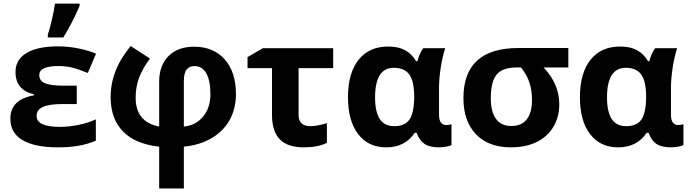

<svg xmlns="http://www.w3.org/2000/svg" viewBox="-20 -816 3872 1076"><path d="M410.2 -335.9V-232.9H328.1Q256.8 -232.9 220.9 -217Q185.1 -201.2 185.1 -166Q185.1 -105 315.9 -105Q366.2 -105 419.9 -116Q473.6 -127 517.1 -147V-27.8Q433.1 9.8 305.2 9.8Q175.3 9.8 106.7 -30.5Q38.1 -70.8 38.1 -150.9Q38.1 -203.1 69.3 -235.8Q100.6 -268.6 170.9 -282.2V-287.1Q66.9 -311 66.9 -413.1Q66.9 -481.9 128.9 -519Q190.9 -556.2 305.2 -556.2Q361.3 -556.2 418.2 -544.9Q475.1 -533.7 518.1 -515.1L472.2 -407.2Q414.1 -430.7 380.4 -438.2Q346.7 -445.8 309.1 -445.8Q253.9 -445.8 227.1 -433.6Q200.2 -421.4 200.2 -395Q200.2 -362.8 232.7 -349.4Q265.1 -335.9 335 -335.9ZM248 -621.1Q256.8 -647.5 269.8 -701.2Q282.7 -754.9 288.1 -795.9H426.3V-784.2Q388.2 -693.4 335 -606H248Z M1159.2 -288.1Q1159.2 -364.3 1136.2 -405Q1113.3 -445.8 1069.3 -445.8Q1041.5 -445.8 1025.9 -426.5Q1010.3 -407.2 1010.3 -359.9V-106.9Q1077.1 -112.8 1118.2 -162.6Q1159.2 -212.4 1159.2 -288.1ZM872.1 240.2V5.9Q737.8 -8.8 668.9 -79.8Q600.1 -150.9 600.1 -271Q600.1 -346.7 627 -416.7Q653.8 -486.8 712.4 -558.1L820.3 -487.8Q776.4 -428.2 758.3 -377.7Q740.2 -327.1 740.2 -268.1Q740.2 -132.3 872.1 -106.9V-358.9Q872.1 -449.2 924.3 -501.7Q976.6 -554.2 1067.4 -554.2Q1177.2 -554.2 1239.7 -482.9Q1302.2 -411.6 1302.2 -289.1Q1302.2 -205.6 1265.9 -141.8Q1229.5 -78.1 1163.3 -40.3Q1097.2 -2.4 1010.3 5.9V240.2Z M1653.3 -434.1V-170.9Q1653.3 -139.2 1671.1 -124Q1689 -108.9 1718.3 -108.9Q1757.3 -108.9 1812 -126V-15.1Q1759.8 9.8 1684.1 9.8Q1591.3 9.8 1547.9 -35.4Q1504.4 -80.6 1504.4 -170.9V-434.1H1367.2V-496.1L1453.1 -545.9H1847.2V-434.1Z M2189.5 -108.9Q2247.1 -108.9 2273.2 -143.8Q2299.3 -178.7 2301.3 -266.1V-272Q2301.3 -359.9 2274.2 -397.9Q2247.1 -436 2187 -436Q2082 -436 2082 -270Q2082 -189.5 2108.2 -149.2Q2134.3 -108.9 2189.5 -108.9ZM2144 9.8Q2043.9 9.8 1987.1 -64.5Q1930.2 -138.7 1930.2 -271Q1930.2 -406.7 1989.5 -481Q2048.8 -555.2 2155.3 -555.2Q2212.9 -555.2 2250.2 -534.7Q2287.6 -514.2 2312 -473.1H2319.3Q2331.1 -519 2352.1 -545.9H2475.1Q2459.5 -498.5 2450 -437.3Q2440.4 -376 2440.4 -325.2V-172.9Q2440.4 -115.2 2481.4 -115.2Q2497.1 -115.2 2510.3 -120.1V-2.9Q2502.4 2 2480.2 5.9Q2458 9.8 2443.4 9.8Q2388.7 9.8 2359.9 -9Q2331.1 -27.8 2314.5 -71.8H2304.2Q2250.5 9.8 2144 9.8Z M3114.3 -231.9Q3114.3 -160.6 3081.3 -105.2Q3048.3 -49.8 2987.1 -20Q2925.8 9.8 2844.2 9.8Q2717.3 9.8 2647.2 -63.7Q2577.1 -137.2 2577.1 -266.1Q2577.1 -546.9 2885.3 -546.9H3165V-438H3026.4Q3114.3 -345.2 3114.3 -231.9ZM2730.5 -266.1Q2730.5 -189.9 2759.5 -149.9Q2788.6 -109.9 2846.2 -109.9Q2902.8 -109.9 2932.1 -147.2Q2961.4 -184.6 2961.4 -254.9Q2961.4 -309.1 2947 -353.3Q2932.6 -397.5 2899.4 -438H2875Q2795.9 -438 2763.2 -397.9Q2730.5 -357.9 2730.5 -266.1Z M3489.3 -108.9Q3546.9 -108.9 3573 -143.8Q3599.1 -178.7 3601.1 -266.1V-272Q3601.1 -359.9 3574 -397.9Q3546.9 -436 3486.8 -436Q3381.8 -436 3381.8 -270Q3381.8 -189.5 3408 -149.2Q3434.1 -108.9 3489.3 -108.9ZM3443.8 9.8Q3343.8 9.8 3286.9 -64.5Q3230 -138.7 3230 -271Q3230 -406.7 3289.3 -481Q3348.6 -555.2 3455.1 -555.2Q3512.7 -555.2 3550 -534.7Q3587.4 -514.2 3611.8 -473.1H3619.1Q3630.9 -519 3651.9 -545.9H3774.9Q3759.3 -498.5 3749.8 -437.3Q3740.2 -376 3740.2 -325.2V-172.9Q3740.2 -115.2 3781.2 -115.2Q3796.9 -115.2 3810.1 -120.1V-2.9Q3802.2 2 3780 5.9Q3757.8 9.8 3743.2 9.8Q3688.5 9.8 3659.7 -9Q3630.9 -27.8 3614.3 -71.8H3604Q3550.3 9.8 3443.8 9.8Z"/></svg>

Font: Zoram GWebM
Style: Bold
Weight: 700
Foundry: Ascender Corporation
Version: Version 1.000